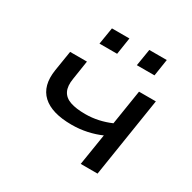

<svg xmlns="http://www.w3.org/2000/svg" viewBox="-158 -870 1028 1028"><g transform="rotate(30 356.5 -356.0)"><path d="M467 0 498 -194Q460 -177 414 -167Q368 -157 319 -157Q196 -157 139 -210Q82 -263 98 -366L118 -491H222L204 -374Q196 -326 210.5 -297Q225 -268 261 -255.5Q297 -243 354 -243Q395 -243 434 -251.5Q473 -260 510 -276L544 -491H648L571 0ZM463 -608 480 -712H588L572 -608ZM232 -608 249 -712H357L341 -608Z"/></g></svg>

Font: Nunito Sans 10pt Expanded Medium
Style: Italic
Weight: 500
Width: 7
Italic angle: -9°
Designer: Vernon Adams
Foundry: Vernon Adams
Version: Version 3.101;gftools[0.9.27]